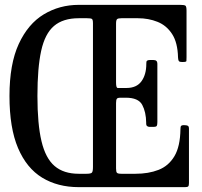

<svg xmlns="http://www.w3.org/2000/svg" viewBox="-20 -770 830 790"><path d="M19 -375Q19 -506.5 57.2 -589.2Q95.5 -672 160.2 -711Q225 -750 304 -750H720.5Q738 -750 742.8 -746.8Q747.5 -743.5 747.5 -726V-535Q747.5 -523 747 -519Q746.5 -515 733.5 -515H728.5Q717.5 -515 715.2 -519.8Q713 -524.5 712.5 -534Q711 -595 688 -630.2Q665 -665.5 628 -680.2Q591 -695 547.5 -695H479.5Q466 -695 461.8 -691.2Q457.5 -687.5 457.5 -673V-430Q457.5 -408 464.5 -408H500.5Q542 -408 562 -435.5Q582 -463 582 -507Q581.5 -517 584.8 -520Q588 -523 595.5 -523H612Q627.5 -523 627.5 -508V-268Q627.5 -256 625 -252Q622.5 -248 611.5 -248H595Q590.5 -248 585.8 -250.8Q581 -253.5 581.5 -265Q581 -309 565.2 -338.5Q549.5 -368 497.5 -368H474Q464.5 -368 461 -363.8Q457.5 -359.5 457.5 -346V-77Q457.5 -63 461.2 -59Q465 -55 479.5 -55H537.5Q591 -55 632.2 -71Q673.5 -87 697.5 -127Q721.5 -167 722.5 -239Q722.5 -249 725.2 -252Q728 -255 734.5 -255H738.5Q748 -255 752.8 -252.5Q757.5 -250 757.5 -240V-17Q757.5 -6.5 754.5 -3.2Q751.5 0 741.5 0H304Q217.5 0 153.5 -39Q89.5 -78 54.2 -160.8Q19 -243.5 19 -375ZM338 -695H304Q239.5 -695 202.2 -663.2Q165 -631.5 149.5 -561.2Q134 -491 134 -375Q134 -259 150.8 -188.8Q167.5 -118.5 204.8 -86.8Q242 -55 304 -55H335.5Q354 -55 358.2 -59.8Q362.5 -64.5 362.5 -83V-674Q362.5 -689.5 358 -692.2Q353.5 -695 338 -695Z"/></svg>

Font: Besley* Condensed
Style: Regular
Weight: 400
Width: 3
Designer: Owen Earl
Foundry: indestructible type*
Version: Version 3.000; ttfautohint (v1.8.3)